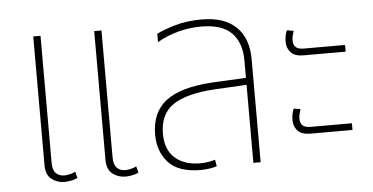

<svg xmlns="http://www.w3.org/2000/svg" viewBox="-43 -600 1329 684"><g transform="rotate(-5 622.0 -258.0)"><path d="M162 9Q136 9 116 -6.5Q96 -22 96 -57V-517H122V-62Q122 -37 133.5 -25.5Q145 -14 164 -14Q173 -14 184.5 -17Q196 -20 203 -24L209 -1Q199 4 186 6.5Q173 9 162 9ZM380 9Q354 9 334 -6.5Q314 -22 314 -57V-517H340V-62Q340 -37 351.5 -25.5Q363 -14 382 -14Q391 -14 402.5 -17Q414 -20 421 -24L427 -1Q417 4 404 6.5Q391 9 380 9Z M650 9Q569 9 533.5 -31Q498 -71 498 -130Q498 -210 550.5 -250.5Q603 -291 717 -298L838 -304V-366Q838 -430 803.5 -465Q769 -500 695 -500Q652 -500 611.5 -489Q571 -478 537 -458V-488Q561 -500 602.5 -512.5Q644 -525 699 -525Q780 -525 822 -484Q864 -443 864 -369V0H838V-279L725 -273Q623 -267 574.5 -234.5Q526 -202 526 -131Q526 -74 559.5 -44.5Q593 -15 648 -15Q678 -15 703 -23L707 0Q699 4 681.5 6.5Q664 9 650 9Z M1049 -366Q1018 -366 1004 -381.5Q990 -397 990 -419Q990 -442 998 -460L1022 -456Q1020 -450 1017.5 -440.5Q1015 -431 1015 -423Q1015 -407 1023.5 -398.5Q1032 -390 1052 -390H1200V-366ZM1049 -86Q1018 -86 1004 -101.5Q990 -117 990 -139Q990 -162 998 -180L1022 -176Q1020 -170 1017.5 -160.5Q1015 -151 1015 -143Q1015 -127 1023.5 -118.5Q1032 -110 1052 -110H1200V-86Z"/></g></svg>

Font: Noto Sans Thai UI SemCond Thin
Style: Regular
Weight: 100
Width: 4
Designer: Monotype Design Team
Foundry: Monotype Imaging Inc.
Version: Version 2.000